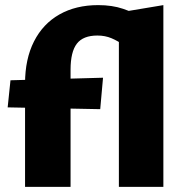

<svg xmlns="http://www.w3.org/2000/svg" viewBox="-20 -731 716 751"><path d="M78 0V-405Q78 -500 113 -569Q148 -638 212.5 -674.5Q277 -711 364 -711Q419 -711 461.5 -696.5Q504 -682 541 -661L466 -553Q441 -571 416 -581.5Q391 -592 361 -592Q305 -592 280.5 -560Q256 -528 256 -458V0ZM372 -304 10 -311 21 -417 383 -427ZM445 0V-682L619 -711V0Z"/></svg>

Font: Ysabeau SC Black
Style: Regular
Weight: 900
Designer: Christian Thalmann (Catharsis Fonts)
Version: Version 2.001;gftools[0.9.30]; featfreeze: smcp